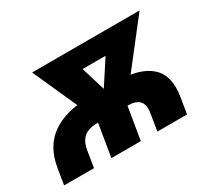

<svg xmlns="http://www.w3.org/2000/svg" viewBox="-109 -711 978 893"><g transform="rotate(-30 380.5 -264.5)"><path d="M6.8 0 21 -86.4Q38.6 -192.9 112.5 -244.4Q186.5 -295.9 304.7 -295.9H467.8Q585 -295.9 641.8 -244.4Q698.7 -192.9 681.2 -86.4L667 0H507.8L522 -87.9Q527.3 -117.7 521 -136.5Q514.6 -155.3 496.6 -164.6Q478.5 -173.8 447.8 -173.8H284.2Q256.8 -173.8 235.8 -166Q214.8 -158.2 201.2 -139.6Q187.5 -121.1 181.6 -87.9L167.5 0ZM260.7 0 299.3 -233.4H457.5L418.9 0ZM297.9 -178.7 140.6 -529.3H320.3L409.2 -238.3L385.7 -178.7ZM356.9 -178.7 355 -241.2 543 -529.3H717.8L444.3 -178.7ZM225.1 -425.8 242.2 -529.3H632.3L615.2 -425.8Z"/></g></svg>

Font: Inter 24pt ExtraBold
Style: Italic
Weight: 800
Italic angle: -9.3988°
Designer: Rasmus Andersson
Foundry: rsms
Version: Version 4.001;git-66647c0bb